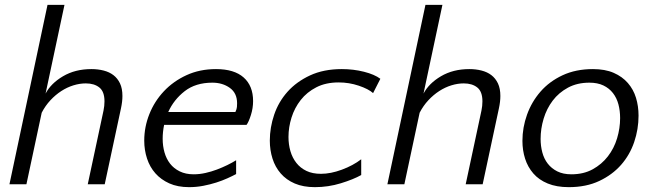

<svg xmlns="http://www.w3.org/2000/svg" viewBox="-20 -760 2706 792"><path d="M342 0 407 -304Q411 -323 411 -342Q411 -382 390 -399Q369 -416 334 -416Q309 -416 283 -408Q257 -400 233 -384.5Q209 -369 188 -346.5Q167 -324 152 -295L89 0H19L176 -740H246L168 -374Q190 -416 240 -445.5Q290 -475 357 -475Q384 -475 407.5 -469Q431 -463 448 -450Q465 -437 475 -416Q485 -395 485 -364Q485 -341 479 -313L412 0Z M871 -475Q946 -475 985 -440.5Q1024 -406 1024 -343Q1024 -314 1015 -285.5Q1006 -257 997 -245H657Q651 -216 651 -188Q651 -158 658.5 -131.5Q666 -105 681.5 -85Q697 -65 721.5 -53Q746 -41 779 -41Q803 -41 827.5 -46.5Q852 -52 874.5 -60.5Q897 -69 917.5 -79Q938 -89 954 -99V-42Q939 -34 918 -24.5Q897 -15 872 -7Q847 1 818.5 6.5Q790 12 760 12Q713 12 678.5 -3.5Q644 -19 621 -45Q598 -71 586.5 -106Q575 -141 575 -180Q575 -236 596 -289Q617 -342 656 -383.5Q695 -425 749.5 -450Q804 -475 871 -475ZM856 -419Q787 -419 742 -384Q697 -349 674 -298H951Q953 -303 955.5 -309.5Q958 -316 958 -334Q958 -376 928 -397.5Q898 -419 856 -419Z M1519 -376Q1500 -393 1460 -406.5Q1420 -420 1377 -420Q1324 -420 1285 -400Q1246 -380 1220.5 -347.5Q1195 -315 1182.5 -275Q1170 -235 1170 -195Q1170 -164 1178 -136.5Q1186 -109 1202.5 -88Q1219 -67 1244 -55Q1269 -43 1304 -43Q1344 -43 1390 -60Q1436 -77 1470 -103V-38Q1438 -20 1386 -4Q1334 12 1279 12Q1231 12 1196 -3Q1161 -18 1138 -44.5Q1115 -71 1104 -106Q1093 -141 1093 -180Q1093 -234 1111 -287Q1129 -340 1166 -381.5Q1203 -423 1259 -449Q1315 -475 1390 -475Q1438 -475 1481.5 -464Q1525 -453 1549 -435Z M1901 0 1966 -304Q1970 -323 1970 -342Q1970 -382 1949 -399Q1928 -416 1893 -416Q1868 -416 1842 -408Q1816 -400 1792 -384.5Q1768 -369 1747 -346.5Q1726 -324 1711 -295L1648 0H1578L1735 -740H1805L1727 -374Q1749 -416 1799 -445.5Q1849 -475 1916 -475Q1943 -475 1966.5 -469Q1990 -463 2007 -450Q2024 -437 2034 -416Q2044 -395 2044 -364Q2044 -341 2038 -313L1971 0Z M2426 -475Q2476 -475 2511.5 -459.5Q2547 -444 2570 -417.5Q2593 -391 2603.5 -356.5Q2614 -322 2614 -283Q2614 -227 2596 -174Q2578 -121 2542 -80Q2506 -39 2452 -13.5Q2398 12 2326 12Q2276 12 2239.5 -3Q2203 -18 2180 -44.5Q2157 -71 2146 -105.5Q2135 -140 2135 -179Q2135 -234 2154 -287Q2173 -340 2209.5 -382Q2246 -424 2300.5 -449.5Q2355 -475 2426 -475ZM2337 -41Q2387 -41 2424.5 -61.5Q2462 -82 2487.5 -115Q2513 -148 2525.5 -189.5Q2538 -231 2538 -273Q2538 -303 2531 -329.5Q2524 -356 2508.5 -376Q2493 -396 2469 -407.5Q2445 -419 2411 -419Q2361 -419 2323 -398.5Q2285 -378 2260 -345Q2235 -312 2222.5 -270.5Q2210 -229 2210 -187Q2210 -158 2217 -131.5Q2224 -105 2239.5 -85Q2255 -65 2279 -53Q2303 -41 2337 -41Z"/></svg>

Font: Quattrocento Sans
Style: Italic
Weight: 400
Designer: Pablo Impallari
Foundry: Pablo Impallari, Igino Marini, Brenda Gallo
Version: Version 2.000